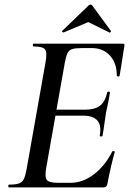

<svg xmlns="http://www.w3.org/2000/svg" viewBox="-20 -815 565 835"><path d="M19 0Q16 0 16 -6Q16 -12 19 -12Q47 -12 62 -17Q77 -22 84 -37Q91 -52 96 -81L178 -544Q186 -587 176 -600Q166 -613 125 -613Q123 -613 123 -619Q123 -625 125 -625H515Q523 -625 521 -616Q518 -597 514 -572Q510 -547 506.5 -523.5Q503 -500 500 -485Q499 -481 493.5 -482.5Q488 -484 488 -486Q488 -541 458 -573.5Q428 -606 378 -606H337Q308 -606 294 -601.5Q280 -597 273.5 -583.5Q267 -570 262 -543L181 -85Q174 -44 184 -32Q194 -20 233 -20H288Q340 -20 388.5 -57Q437 -94 468 -156Q470 -159 475.5 -157.5Q481 -156 479 -154Q471 -126 462 -87Q453 -48 447 -15Q444 0 431 0ZM426 -225Q425 -221 419 -221.5Q413 -222 414 -226Q422 -271 403 -291.5Q384 -312 342 -312H183L186 -338H349Q392 -338 414.5 -355Q437 -372 446 -412Q447 -417 453 -416.5Q459 -416 458 -411Q453 -380 449 -362Q445 -344 441 -325Q437 -301 434 -277Q431 -253 426 -225ZM257 -674Q255 -673 251.5 -676Q248 -679 251 -681L364 -790Q368 -795 373.5 -795Q379 -795 382 -790L462 -681Q464 -679 461 -675.5Q458 -672 455 -674L364 -719Z"/></svg>

Font: Cormorant Garamond Light SemiBold
Style: Italic
Weight: 600
Italic angle: -10°
Version: Version 4.001